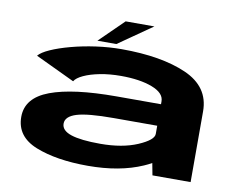

<svg xmlns="http://www.w3.org/2000/svg" viewBox="-80 -837 1187 954"><g transform="rotate(10 514.0 -360.0)"><path d="M743.5 0 732 -60.5Q715 -50.5 694 -41.5Q579 9 418.5 9Q260 9 155.5 -32.5Q51 -74 51 -173.5Q51 -269.5 165.8 -312.5Q280.5 -355.5 499.5 -355.5H724V-370Q724 -412 662 -435.8Q600 -459.5 504 -459.5Q447 -459.5 398.5 -450Q350 -440.5 317 -425Q284 -409.5 274 -392L75.5 -486Q90.5 -504.5 132 -523Q173.5 -541.5 231.5 -557Q289.5 -572.5 355.2 -581.8Q421 -591 484.5 -591Q685.5 -591 810.8 -536Q936 -481 936 -357V0ZM724 -205.5V-247H505Q373 -247 318.5 -230Q264 -213 264 -177Q264 -142 313 -125.8Q362 -109.5 460.5 -109.5Q571.5 -109.5 647.8 -142.2Q724 -175 724 -205.5ZM358 -611.5 479.5 -730.5H624.5L453.5 -611.5Z"/></g></svg>

Font: Anybody UltraExpanded Regular
Style: Bold
Weight: 700
Width: 9
Designer: Tyler Finck
Foundry: Etcetera Type Company
Version: Version 1.010; ttfautohint (v1.8.3) -l 8 -r 50 -G 200 -x 14 